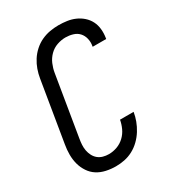

<svg xmlns="http://www.w3.org/2000/svg" viewBox="-182 -845 863 955"><g transform="rotate(-30 250.0 -367.5)"><path d="M201 8Q173 8 145.5 2Q118 -4 96 -18Q74 -32 59 -54.5Q44 -77 37 -103Q30 -129 30 -157.5Q30 -186 35 -214L92 -559Q96 -584 104.5 -608Q113 -632 127 -654Q141 -676 161 -694Q181 -712 204.5 -723Q228 -734 253 -738.5Q278 -743 303 -743Q328 -743 352 -739.5Q376 -736 397.5 -726.5Q419 -717 436.5 -701.5Q454 -686 464.5 -665.5Q475 -645 477.5 -620.5Q480 -596 476 -571Q476 -569 475.5 -567.5Q475 -566 475 -565H397Q398 -566 398 -567Q398 -568 398 -569Q402 -590 397 -611Q392 -632 378.5 -646.5Q365 -661 344.5 -667Q324 -673 303 -673Q279 -673 254.5 -664.5Q230 -656 211.5 -637.5Q193 -619 183 -595.5Q173 -572 169 -548L112 -203Q109 -186 108 -169Q107 -152 110 -136Q113 -120 120.5 -105.5Q128 -91 140 -81Q152 -71 168 -66.5Q184 -62 201 -62Q225 -62 248.5 -70.5Q272 -79 290.5 -96.5Q309 -114 319.5 -137Q330 -160 334 -183H412Q408 -158 399 -134Q390 -110 376 -87.5Q362 -65 342.5 -46Q323 -27 299.5 -14.5Q276 -2 251 3Q226 8 201 8Z"/></g></svg>

Font: Iosevka SS04 Oblique
Style: Regular
Weight: 400
Italic angle: -9°
Monospace: yes
Designer: Belleve Invis
Foundry: Belleve Invis
Version: Version 19.0.0; ttfautohint (v1.8.4)